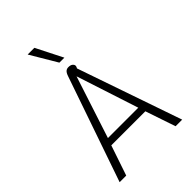

<svg xmlns="http://www.w3.org/2000/svg" viewBox="-271 -1060 1172 1172"><g transform="rotate(-45 315.0 -474.0)"><path d="M280 -680Q287 -701 296.5 -709.5Q306 -718 320 -718Q339 -718 348.5 -710Q358 -702 358 -692Q358 -685 352 -675L585 0H528L462 -195H168L102 0H45ZM447 -241 316 -643 185 -241ZM199 -948H257L344 -776H301Z"/></g></svg>

Font: Niramit ExtraLight
Style: Regular
Weight: 200
Designer: Katatrad Aksorn Co.,Ltd.
Foundry: Cadson Demak Co.,Ltd.
Version: Version 1.000; ttfautohint (v1.6)